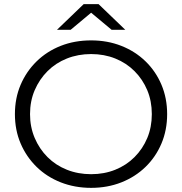

<svg xmlns="http://www.w3.org/2000/svg" viewBox="-20 -901 879 927"><path d="M420 6Q341 6 273.5 -20.5Q206 -47 156.5 -95.5Q107 -144 79.5 -208.5Q52 -273 52 -350Q52 -427 79.5 -491.5Q107 -556 156.5 -604.5Q206 -653 273 -679.5Q340 -706 420 -706Q499 -706 566 -679.5Q633 -653 682.5 -605Q732 -557 759.5 -492Q787 -427 787 -350Q787 -273 759.5 -208Q732 -143 682.5 -95Q633 -47 566 -20.5Q499 6 420 6ZM420 -60Q483 -60 536.5 -81.5Q590 -103 629.5 -142.5Q669 -182 691 -234.5Q713 -287 713 -350Q713 -413 691 -465.5Q669 -518 629.5 -557.5Q590 -597 536.5 -618.5Q483 -640 420 -640Q357 -640 303 -618.5Q249 -597 209.5 -557.5Q170 -518 147.5 -465.5Q125 -413 125 -350Q125 -288 147.5 -235Q170 -182 209.5 -142.5Q249 -103 303 -81.5Q357 -60 420 -60ZM255 -757 384 -881H456L585 -757H519L392 -863H448L321 -757Z"/></svg>

Font: Montserrat Thin
Style: Regular
Weight: 400
Version: Version 9.000